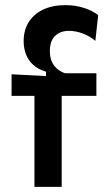

<svg xmlns="http://www.w3.org/2000/svg" viewBox="-20 -727 416 747"><path d="M114 0V-354H25V-438L159 -431V-448Q129 -457 109.5 -474.5Q90 -492 81 -516Q72 -540 72 -567Q72 -609 91.5 -640.5Q111 -672 147.5 -689.5Q184 -707 234 -707Q274 -707 307.5 -696Q341 -685 362 -668L351 -568Q330 -586 302.5 -596.5Q275 -607 248 -607Q215 -607 194.5 -587.5Q174 -568 174 -528Q174 -503 182.5 -485.5Q191 -468 204.5 -457.5Q218 -447 233 -442H355V-354H220V0Z"/></svg>

Font: Bricolage Grotesque 48pt Condensed ExtraBold Medium
Style: Regular
Weight: 500
Version: Version 1.000;gftools[0.9.30]